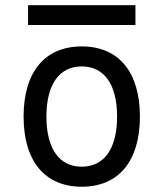

<svg xmlns="http://www.w3.org/2000/svg" viewBox="-20 -705 626 735"><path d="M293 9.8C434.1 9.8 515.6 -87.9 515.6 -258.8C515.6 -429.7 434.1 -527.3 293 -527.3C151.9 -527.3 70.3 -429.7 70.3 -258.8C70.3 -87.9 151.9 9.8 293 9.8ZM293 -66.9C206.5 -66.9 157.7 -136.2 157.7 -258.8C157.7 -381.3 206.5 -450.7 293 -450.7C379.4 -450.7 428.2 -381.3 428.2 -258.8C428.2 -136.2 379.4 -66.9 293 -66.9ZM87.4 -609.4H498.5V-685.1H87.4Z"/></svg>

Font: Cascadia Code SemiLight
Style: Regular
Weight: 350
Monospace: yes
Designer: Aaron Bell
Foundry: Saja Typeworks
Version: Version 2404.023